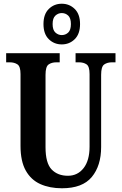

<svg xmlns="http://www.w3.org/2000/svg" viewBox="-20 -999 652 1029"><path d="M312 10Q246 10 196 -12.5Q146 -35 118 -85Q90 -135 90 -217V-602Q90 -643 73.5 -654Q57 -665 32 -665H13V-714H300V-665H282Q257 -665 240.5 -653.5Q224 -642 224 -598V-210Q224 -125 256.5 -91Q289 -57 344 -57Q396 -57 428 -98Q460 -139 460 -213V-602Q460 -643 444 -654Q428 -665 403 -665H385V-714H599V-665H580Q555 -665 538.5 -653.5Q522 -642 522 -598V-211Q522 -111 472 -50.5Q422 10 312 10ZM311 -761Q270 -761 241.5 -789Q213 -817 213 -870Q213 -923 241.5 -951Q270 -979 311 -979Q352 -979 380.5 -951Q409 -923 409 -870Q409 -817 380.5 -789Q352 -761 311 -761ZM311 -811Q331 -811 345.5 -824.5Q360 -838 360 -870Q360 -902 345.5 -915.5Q331 -929 311 -929Q292 -929 277 -915.5Q262 -902 262 -870Q262 -838 277 -824.5Q292 -811 311 -811Z"/></svg>

Font: Noto Serif Armenian ExtraCondensed
Style: Bold
Weight: 700
Width: 2
Designer: Monotype Design Team
Foundry: Monotype Imaging Inc.
Version: Version 2.008; ttfautohint (v1.8.4.7-5d5b)